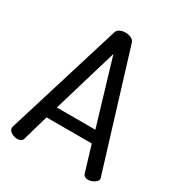

<svg xmlns="http://www.w3.org/2000/svg" viewBox="-175 -852 898 967"><g transform="rotate(30 274.0 -368.5)"><path d="M67 0Q57 0 44.5 -4.5Q32 -9 24.5 -17Q17 -25 17 -35Q17 -39 18 -43L223 -708Q227 -723 242 -730Q257 -737 274 -737Q292 -737 307 -729.5Q322 -722 326 -708L530 -43Q532 -39 532 -36Q532 -26 523.5 -18Q515 -10 503 -5Q491 0 480 0Q469 0 461 -4.5Q453 -9 450 -19L405 -168H142L99 -19Q96 -9 87.5 -4.5Q79 0 67 0ZM162 -237H386L274 -613Z"/></g></svg>

Font: Dosis ExtraLight Medium
Style: Regular
Weight: 500
Version: Version 3.001; ttfautohint (v1.8.2)